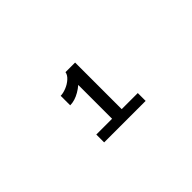

<svg xmlns="http://www.w3.org/2000/svg" viewBox="-36 -1035 692 692"><g transform="rotate(-45 310.0 -689.0)"><path d="M293 -827.5H329Q329 -805.5 312 -783Q295 -760.5 269.5 -745.8Q244 -731 220.5 -731V-779.5Q233 -779.5 249.5 -786Q266 -792.5 278.5 -803.8Q291 -815 293 -827.5ZM293 -550V-827.5H342V-550ZM212.5 -590H424V-550H212.5Z"/></g></svg>

Font: Monaspace Xenon Var
Style: Regular
Weight: 400
Designer: Riley Cran and the Lettermatic Team
Version: Version 1.000 (Monaspace Xenon Var)